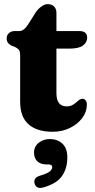

<svg xmlns="http://www.w3.org/2000/svg" viewBox="-20 -629 464 934"><path d="M50 -402 37.5 -406Q26 -411.5 19.2 -420Q12.5 -428.5 12.5 -442.5Q12.5 -458 23.5 -468Q34.5 -478 52.5 -478H74.5Q96 -478 117 -510.5L154.5 -570Q166 -586.5 182 -597.8Q198 -609 212 -609Q231 -609 242.8 -597.8Q254.5 -586.5 254.5 -566V-478H365.5Q404 -478 404 -446Q404 -423 384 -407.8Q364 -392.5 317.5 -392.5H254.5V-175.5Q254.5 -111.5 304.5 -111.5Q324 -111.5 337.5 -121Q351 -130.5 361.2 -139.8Q371.5 -149 382.5 -148.5Q391 -148 397 -140Q403 -132 402.5 -118.5Q402 -84 379.5 -54.2Q357 -24.5 319.5 -6.2Q282 12 236.5 12Q160.5 12 119.2 -24Q78 -60 78 -134.5V-359.5Q78 -380.5 70.5 -388.2Q63 -396 50 -402ZM207.5 171Q177 171 161.2 155.2Q145.5 139.5 145.5 113.5Q145.5 84 168 65.8Q190.5 47.5 222.5 47.5Q260 47.5 283.8 70Q307.5 92.5 307.5 137Q307.5 190.5 281.2 227.8Q255 265 190 283Q172.5 288 161.8 282Q151 276 148 263Q142 235.5 173.5 226Q211 214.5 222.5 204.8Q234 195 234 184Q234 171 217 171Z"/></svg>

Font: Fraunces 9pt S100
Style: Bold
Weight: 700
Version: Version 1.000; ttfautohint (v1.8.3)